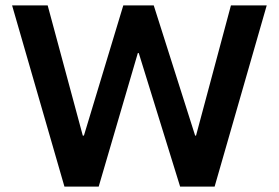

<svg xmlns="http://www.w3.org/2000/svg" viewBox="-20 -695 1038 715"><path d="M220 0 25 -675H157.5L288.3 -190H292.5L439.2 -675H552.5L706.7 -190H710L840 -675H973.3L779.2 0H650.8L496.7 -497.5H493.3L347.5 0Z"/></svg>

Font: Funnel Display Light SemiBold
Style: Regular
Weight: 600
Version: Version 1.000